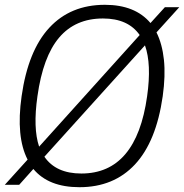

<svg xmlns="http://www.w3.org/2000/svg" viewBox="-36 -770 767 800"><path d="M79 -105Q30 -200 54 -369Q81 -559 169.5 -654.5Q258 -750 401 -750Q527 -750 591 -674L651 -740H711L616 -635Q640 -587 647 -521Q654 -455 642 -369Q615 -180 526.5 -85Q438 10 295 10Q166 10 103 -66L44 0H-16ZM303 -47Q532 -47 577 -369Q596 -503 568 -581L149 -117Q197 -47 303 -47ZM120 -369Q101 -236 127 -159L546 -624Q498 -693 393 -693Q278 -693 210.5 -613.5Q143 -534 120 -369Z"/></svg>

Font: Plata Sans Light
Style: Italic
Weight: 300
Italic angle: -8°
Designer: Pablo Impallari, Andres Torresi, & Cristiano Sobral
Foundry: Pablo Impallari, Andres Torresi, & Cristiano Sobral
Version: Version 1.00;December 28, 2019;FontCreator 12.0.0.2547 64-bi